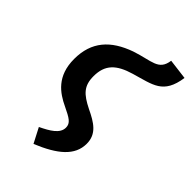

<svg xmlns="http://www.w3.org/2000/svg" viewBox="-237 -674 986 986"><g transform="rotate(45 256.0 -181.0)"><path d="M203 220C327 169 396 112 396 26C396 -45 345 -76 278 -108C206 -144 175 -173 175 -244C175 -327 217 -368 309 -395C423 -429 492 -432 512 -568L401 -582C390 -500 331 -512 230 -478C109 -435 42 -362 42 -236C42 -112 114 -62 182 -30C238 -3 262 10 262 43C262 86 215 113 161 139Z"/></g></svg>

Font: Fira Sans Medium
Style: Italic
Weight: 500
Italic angle: -8°
Designer: bBox Type GmbH & Carrois Corporate GbR & Edenspiekermann AG
Foundry: bBox Type GmbH & Carrois Corporate GbR & Edenspiekermann AG
Version: Version 4.301;PS 004.301;hotconv 1.0.88;makeotf.lib2.5.64775